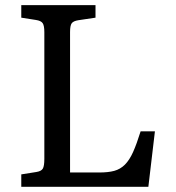

<svg xmlns="http://www.w3.org/2000/svg" viewBox="-20 -720 677 740"><path d="M62 0V-47.9L120.1 -57.1Q139.2 -60.1 145 -70.1Q150.9 -80.1 150.9 -107.9V-596.2Q150.9 -621.1 144.5 -630.6Q138.2 -640.1 118.2 -643.1L62 -651.9V-700.2H348.1V-651.9L282.2 -642.1Q263.2 -639.2 256.6 -630.6Q250 -622.1 250 -596.2V-55.2H362.8Q397 -55.2 420.4 -61.5Q443.8 -67.9 461.4 -85.4Q479 -103 492.9 -134Q506.8 -165 522 -213.9H577.1L551.8 0Z"/></svg>

Font: Literata
Style: Regular
Weight: 400
Designer: Latin by Veronika Burian and Jose Scaglione. Greek by Irene Vlachou. Cyrillic by Vera Evstafieva.
Foundry: TypeTogether
Version: Version 3.002